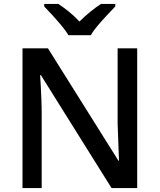

<svg xmlns="http://www.w3.org/2000/svg" viewBox="-20 -961 816 981"><path d="M681 0H550L189 -577H185Q187 -551 188.5 -519Q190 -487 191.5 -452Q193 -417 193 -380V0H95V-714H225L585 -140H588Q587 -161 586 -193Q585 -225 583.5 -261.5Q582 -298 581 -330V-714H681ZM330 -781Q316 -804 294 -830.5Q272 -857 248 -883Q224 -909 206 -928V-941H278Q304 -924 332.5 -901Q361 -878 386 -851Q413 -878 441.5 -901Q470 -924 496 -941H569V-928Q551 -909 526.5 -883Q502 -857 479.5 -830.5Q457 -804 444 -781Z"/></svg>

Font: Noto Sans Devanagari Medium
Style: Regular
Weight: 500
Version: Version 2.003